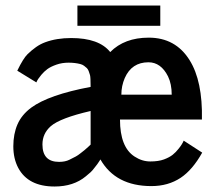

<svg xmlns="http://www.w3.org/2000/svg" viewBox="-20 -659 792 689"><path d="M257.8 -566.4V-639.2H555.2V-566.4ZM415.5 -319.3H596.2Q596.2 -357.4 583 -384.8Q557.6 -435.5 512.7 -435.5Q452.6 -435.5 427.7 -378.9Q415.5 -350.6 415.5 -319.3ZM235.4 -522.5Q335.4 -522.5 375.5 -472.2Q426.8 -523.9 513.7 -523.9Q609.9 -523.9 660.2 -443.4Q707.5 -368.2 704.6 -230H410.6Q410.6 -130.9 462.9 -97.2Q489.7 -79.6 519.3 -79.6Q548.8 -79.6 568.4 -86.9Q587.9 -94.2 599.6 -103.5Q611.3 -112.8 621.1 -125.5Q633.8 -141.1 639.2 -154.3L705.6 -111.3Q670.9 -49.3 628.4 -21Q583.5 8.8 523.4 8.8Q395 8.8 340.3 -86.9Q340.3 -86.9 336.4 -80.6Q332.5 -74.2 329.1 -69.8L318.8 -56.6Q312.5 -47.9 305.2 -41L288.1 -26.4Q244.1 10.3 175.8 10.3Q81.1 10.3 45.4 -56.6Q27.8 -89.8 27.8 -134Q27.8 -178.2 42.7 -212.6Q57.6 -247.1 92.3 -272.9Q154.8 -318.8 305.2 -347.2Q305.2 -381.8 303 -389.6Q300.8 -397.5 298.1 -404.3Q295.4 -411.1 291.5 -414.8Q287.6 -418.5 281.7 -422.9Q275.9 -427.2 268.1 -429.2Q249 -434.1 225.8 -434.1Q202.6 -434.1 182.4 -427Q162.1 -419.9 150.1 -411.1Q138.2 -402.3 128.4 -390.6Q115.2 -375 110.4 -363.3L42 -405.3Q63.5 -449.7 78.9 -464.6Q94.2 -479.5 109.6 -490.2Q125 -501 142.1 -507.3Q183.1 -522.5 235.4 -522.5ZM132.3 -140.6Q132.3 -78.1 191.9 -78.1Q213.9 -78.1 229 -85.7Q244.1 -93.3 252 -97.4Q259.8 -101.6 269.5 -109.4L283.7 -120.6Q287.6 -124 296.4 -131.8L305.2 -140.1V-260.7Q195.8 -235.4 162.1 -206.1Q132.3 -179.7 132.3 -140.6Z"/></svg>

Font: News Cycle
Style: Bold
Weight: 700
Version: Version 0.5.1